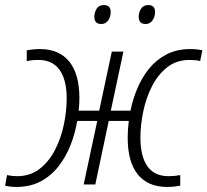

<svg xmlns="http://www.w3.org/2000/svg" viewBox="-34 -737 828 767"><path d="M31.7 9.8Q7.8 9.8 -13.7 4.9L-5.9 -37.6Q13.2 -33.2 34.2 -33.2Q86.9 -33.2 124.5 -62.5Q162.1 -91.8 186 -138.7Q210 -185.5 221.2 -239.7Q232.4 -293.9 232.4 -343.8Q232.4 -418 204.1 -457.8Q175.8 -497.6 119.1 -497.6Q93.3 -497.6 72.8 -492.7V-536.1Q83.5 -538.1 97.7 -539.6Q111.8 -541 125.5 -541Q202.1 -541 242.7 -491Q283.2 -440.9 283.2 -345.2Q283.2 -321.8 280.3 -294.9H362.3L412.6 -530.8H459L408.7 -294.9H487.3Q496.1 -339.4 514.2 -382.8Q532.2 -426.3 561 -462.2Q589.8 -498 630.9 -519.5Q671.9 -541 726.1 -541Q752.4 -541 774.4 -536.1L765.6 -493.2Q747.6 -497.6 723.6 -497.6Q671.4 -497.6 634 -468.3Q596.7 -439 573 -392.1Q549.3 -345.2 538.1 -291Q526.9 -236.8 526.9 -187.5Q526.9 -112.8 554.7 -73Q582.5 -33.2 639.6 -33.2Q664.1 -33.2 686 -37.6V4.9Q675.8 6.8 661.6 8.3Q647.5 9.8 633.8 9.8Q557.1 9.8 516.6 -40Q476.1 -89.8 476.1 -186Q476.1 -220.2 480.5 -253.9H400.4L346.7 0H300.3L354.5 -253.9H274.4Q266.6 -205.6 248.3 -158.7Q230 -111.8 200.7 -73.7Q171.4 -35.6 129.4 -12.9Q87.4 9.8 31.7 9.8ZM547.9 -641.1Q520 -641.1 520 -669.9Q520 -686.5 529.1 -701.7Q538.1 -716.8 558.6 -716.8Q585.4 -716.8 585.4 -689Q585.4 -669.9 575.2 -655.5Q564.9 -641.1 547.9 -641.1ZM370.6 -641.1Q342.8 -641.1 342.8 -669.9Q342.8 -686.5 351.8 -701.7Q360.8 -716.8 380.4 -716.8Q408.2 -716.8 408.2 -689Q408.2 -669.9 398.2 -655.5Q388.2 -641.1 370.6 -641.1Z"/></svg>

Font: Open Sans Light
Style: Italic
Weight: 300
Italic angle: -12°
Designer: Monotype Design Team
Foundry: Monotype Imaging Inc.
Version: Version 3.003; ttfautohint (v1.8.4)